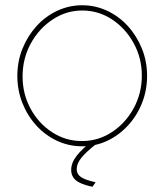

<svg xmlns="http://www.w3.org/2000/svg" viewBox="-20 -547 626 731"><path d="M293 10Q242 10 197 -11Q152 -32 118 -69.5Q84 -107 65 -155.5Q46 -204 46 -258Q46 -313 65.5 -361.5Q85 -410 119 -447.5Q153 -485 198 -506Q243 -527 293 -527Q343 -527 388 -506Q433 -485 467 -447.5Q501 -410 520.5 -361.5Q540 -313 540 -258Q540 -204 521 -155.5Q502 -107 467.5 -69.5Q433 -32 388.5 -11Q344 10 293 10ZM66 -256Q66 -189 96.5 -133Q127 -77 178.5 -43.5Q230 -10 292 -10Q354 -10 406 -44Q458 -78 489 -135Q520 -192 520 -259Q520 -326 489 -382.5Q458 -439 406.5 -473Q355 -507 293 -507Q232 -507 180 -472.5Q128 -438 97 -381Q66 -324 66 -256ZM251 100Q251 73 272 46Q293 19 333 -12H338L348 0Q308 31 290 53.5Q272 76 272 97Q272 116 288 127Q304 138 344 147L332 164Q303 158 285 149.5Q267 141 259 128.5Q251 116 251 100Z"/></svg>

Font: Raleway Thin
Style: Regular
Weight: 100
Designer: Matt McInerney, Pablo Impallari, Rodrigo Fuenzalida
Foundry: Matt McInerney, Pablo Impallari, Rodrigo Fuenzalida
Version: Version 4.026